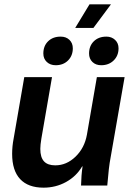

<svg xmlns="http://www.w3.org/2000/svg" viewBox="-20 -856 601 886"><path d="M36 -146Q36 -181 43 -217L92 -500H220L171 -217Q166 -187 166 -169Q166 -130 183 -111.5Q200 -93 235 -93Q287 -93 328.5 -133Q370 -173 381 -234L427 -500H555L490 -127Q482 -87 475 0H354Q355 -48 361 -88H359Q332 -42 284.5 -16Q237 10 181 10Q110 10 73 -29.5Q36 -69 36 -146ZM393 -836H492L411 -727H327ZM180 -609Q180 -644 202 -665.5Q224 -687 260 -687Q285 -687 300.5 -672Q316 -657 316 -633Q316 -599 294 -577Q272 -555 237 -555Q212 -555 196 -570Q180 -585 180 -609ZM391 -609Q391 -644 413 -665.5Q435 -687 471 -687Q495 -687 511 -672Q527 -657 527 -633Q527 -599 504.5 -577Q482 -555 447 -555Q422 -555 406.5 -570Q391 -585 391 -609Z"/></svg>

Font: Sarabun
Style: Bold Italic
Weight: 700
Italic angle: -10°
Designer: Suppakit Chalermlarp | Katatrad Co.,Ltd.
Foundry: Cadson Demak Co.,Ltd.
Version: Version 1.000; ttfautohint (v1.6)